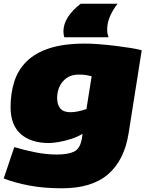

<svg xmlns="http://www.w3.org/2000/svg" viewBox="-35 -795 791 1035"><path d="M-15 167 42 -2Q96 14 155 26Q214 38 272 38Q332 38 365 22Q398 6 407 -52L410 -74Q383 -57 348.5 -46Q314 -35 281.5 -29.5Q249 -24 229 -24Q132 -24 77 -72.5Q22 -121 22 -217Q22 -292 42 -355Q62 -418 108.5 -464Q155 -510 232 -535Q309 -560 424 -560Q458 -560 502 -556.5Q546 -553 590.5 -547.5Q635 -542 672 -536Q709 -530 729 -524L658 -75Q635 69 547.5 144.5Q460 220 299 220Q200 220 122 205Q44 190 -15 167ZM459 -384Q448 -387 431 -390Q414 -393 389 -393Q351 -393 325 -375Q299 -357 286 -328.5Q273 -300 273 -267Q273 -230 290.5 -210Q308 -190 345 -190Q363 -190 385 -194.5Q407 -199 431 -207ZM550 -594H312Q309 -602 308 -611Q307 -620 307 -628Q308 -703 400 -775H599Q575 -745 559.5 -710.5Q544 -676 543 -644Q542 -625 544.5 -613.5Q547 -602 550 -594Z"/></svg>

Font: Georama Extended Black
Style: Italic
Weight: 900
Width: 7
Italic angle: -9°
Designer: Jean-Baptiste Levee
Foundry: Production Type
Version: Version 1.000